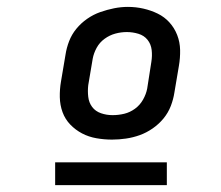

<svg xmlns="http://www.w3.org/2000/svg" viewBox="-20 -722 640 557"><path d="M305 -317Q282 -317 259.5 -321Q237 -325 218 -335Q199 -345 184 -360.5Q169 -376 161.5 -396.5Q154 -417 153.5 -440Q153 -463 157 -486L170 -563Q173 -583 180.5 -602.5Q188 -622 201.5 -638.5Q215 -655 233 -667.5Q251 -680 271 -687Q291 -694 311 -698Q331 -702 351 -702Q374 -702 396 -697Q418 -692 437.5 -682.5Q457 -673 471.5 -657Q486 -641 494 -620.5Q502 -600 502.5 -577Q503 -554 499 -531L486 -454Q483 -434 475.5 -414.5Q468 -395 454.5 -378.5Q441 -362 423 -349.5Q405 -337 385.5 -330Q366 -323 345.5 -320Q325 -317 305 -317ZM307 -388Q324 -388 340.5 -392Q357 -396 371.5 -406.5Q386 -417 395 -433Q404 -449 407 -465L419 -542Q422 -560 420 -577Q418 -594 408 -606.5Q398 -619 381.5 -624Q365 -629 348 -629Q331 -629 314.5 -624.5Q298 -620 283.5 -609.5Q269 -599 260.5 -583.5Q252 -568 249 -552L236 -475Q234 -458 236 -441Q238 -424 247.5 -411.5Q257 -399 273 -393.5Q289 -388 306 -388Q306 -388 306.5 -388Q307 -388 307 -388ZM140 -185V-251H464V-185Z"/></svg>

Font: Iosevka Curly Slab MdEx
Style: Italic
Weight: 500
Width: 7
Italic angle: -9°
Monospace: yes
Designer: Belleve Invis
Foundry: Belleve Invis
Version: Version 11.0.0; ttfautohint (v1.8.3)